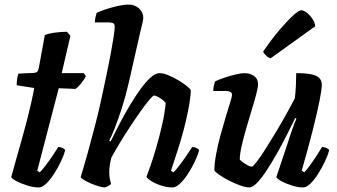

<svg xmlns="http://www.w3.org/2000/svg" viewBox="-20 -820 1475 840"><path d="M149 0Q126 0 99 -8.5Q72 -17 52 -27.5Q32 -38 29 -45Q41 -89 53.5 -133Q66 -177 78 -219.5Q90 -262 100 -301.5Q110 -341 117.5 -374.5Q125 -408 130 -435L53 -447Q53 -464 55.5 -478Q58 -492 61 -498L128 -501Q139 -502 143.5 -507Q148 -512 150 -524L176 -666Q190 -673 218 -677Q246 -681 273 -681L288 -663L250 -500H346L356 -487Q348 -471 334.5 -454.5Q321 -438 310 -431L237 -434L143 -73L154 -66Q164 -76 179.5 -96Q195 -116 210 -138.5Q225 -161 235 -177Q245 -177 254 -172.5Q263 -168 265 -163Q260 -142 247 -114.5Q234 -87 217 -60.5Q200 -34 182.5 -17Q165 0 149 0Z M439 0Q428 0 411.5 -5Q395 -10 377.5 -17.5Q360 -25 347.5 -32.5Q335 -40 333 -45Q337 -60 345.5 -87.5Q354 -115 363.5 -150Q373 -185 382.5 -221Q392 -257 400 -287Q413 -338 424.5 -391.5Q436 -445 446.5 -495Q457 -545 465 -588Q473 -631 477.5 -661Q482 -691 482 -703Q482 -715 475 -718.5Q468 -722 455 -722H395Q395 -734 398 -746Q401 -758 403 -764Q418 -771 443.5 -779.5Q469 -788 496 -794Q523 -800 542 -800Q570 -800 588.5 -783Q607 -766 607 -741Q607 -737 603.5 -721Q600 -705 593 -677L544 -461Q530 -400 513.5 -348.5Q497 -297 482.5 -260.5Q468 -224 458 -205L464 -201Q481 -236 502 -276.5Q523 -317 546.5 -356.5Q570 -396 593.5 -428.5Q617 -461 638.5 -480.5Q660 -500 678 -500Q694 -500 716 -491Q738 -482 760 -469Q782 -456 797.5 -443.5Q813 -431 815 -425Q813 -388 804.5 -343.5Q796 -299 784 -253.5Q772 -208 759.5 -169.5Q747 -131 738.5 -105Q730 -79 728 -73L739 -66Q750 -77 765 -96.5Q780 -116 795 -138Q810 -160 821 -177Q830 -177 839.5 -172.5Q849 -168 851 -163Q846 -142 833 -114.5Q820 -87 803 -60.5Q786 -34 768 -17Q750 0 734 0Q711 0 686 -8Q661 -16 642.5 -27.5Q624 -39 621 -47Q626 -59 638 -93.5Q650 -128 664 -176Q678 -224 689.5 -275Q701 -326 705 -369Q699 -378 688.5 -385.5Q678 -393 668.5 -397.5Q659 -402 654 -402Q649 -402 633 -383Q617 -364 595 -333Q573 -302 549 -265.5Q525 -229 503.5 -193.5Q482 -158 467 -130Q463 -114 460.5 -98.5Q458 -83 458 -66Q458 -53 460 -40.5Q462 -28 466 -15Q462 -11 454 -6.5Q446 -2 439 0Z M1071 0Q1055 0 1030 -9Q1005 -18 980 -31Q955 -44 937.5 -56.5Q920 -69 918 -75Q918 -105 925.5 -145.5Q933 -186 944.5 -228Q956 -270 967.5 -308Q979 -346 987 -372Q995 -398 995 -404Q995 -415 987 -418.5Q979 -422 966 -422H913Q913 -434 916 -446Q919 -458 921 -464Q935 -471 960 -479.5Q985 -488 1010 -494Q1035 -500 1049 -500Q1074 -500 1091.5 -487.5Q1109 -475 1109 -452Q1109 -438 1101 -407.5Q1093 -377 1081 -338Q1069 -299 1057 -257.5Q1045 -216 1037 -180.5Q1029 -145 1029 -122Q1039 -111 1056 -101Q1073 -91 1082 -91Q1087 -91 1104.5 -114Q1122 -137 1145 -173.5Q1168 -210 1192.5 -251Q1217 -292 1237.5 -329.5Q1258 -367 1270 -390Q1273 -414 1274.5 -445Q1276 -476 1276 -500Q1319 -500 1343.5 -494.5Q1368 -489 1378 -477.5Q1388 -466 1388 -449Q1388 -430 1378 -379.5Q1368 -329 1348.5 -251.5Q1329 -174 1300 -73L1311 -66Q1322 -77 1336.5 -97Q1351 -117 1365.5 -139.5Q1380 -162 1389 -177Q1398 -177 1408 -172.5Q1418 -168 1420 -163Q1415 -142 1402 -114.5Q1389 -87 1372.5 -60.5Q1356 -34 1338.5 -17Q1321 0 1306 0Q1283 0 1256.5 -8.5Q1230 -17 1211 -27.5Q1192 -38 1189 -45L1241 -201Q1251 -233 1261 -260.5Q1271 -288 1277 -301L1272 -304Q1255 -270 1234.5 -229Q1214 -188 1191 -147.5Q1168 -107 1146 -73.5Q1124 -40 1104.5 -20Q1085 0 1071 0ZM1164 -565Q1153 -568 1143.5 -577.5Q1134 -587 1131 -594Q1167 -647 1201.5 -687.5Q1236 -728 1261.5 -751.5Q1287 -775 1298 -775Q1309 -775 1322.5 -764.5Q1336 -754 1347 -737.5Q1358 -721 1359 -705Z"/></svg>

Font: Texturina 12pt
Style: Bold Italic
Weight: 700
Italic angle: -11°
Designer: Guillermo Torres Carreño
Foundry: Omnibus-Type
Version: Version 1.002